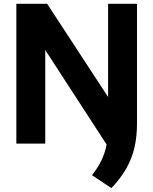

<svg xmlns="http://www.w3.org/2000/svg" viewBox="-20 -760 812 1016"><path d="M571.5 47 191.5 -538.5H219.5V0H66.5V-740H229.5L594 -182.5ZM569.5 235.5 467 167Q497 128.5 515.8 90.5Q534.5 52.5 543.2 9.2Q552 -34 552 -88V-740H705V-108.5Q705 -38.5 691.8 19.8Q678.5 78 649 130.2Q619.5 182.5 569.5 235.5Z"/></svg>

Font: Encode Sans SC Condensed Thin
Style: Bold
Weight: 700
Version: Version 3.002